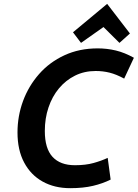

<svg xmlns="http://www.w3.org/2000/svg" viewBox="-20 -959 712 993"><path d="M343 14.2Q262 14.2 200.6 -19.9Q139.2 -54 104.9 -118.5Q70.5 -183 70.5 -274Q70.5 -358.5 99.1 -436.4Q127.8 -514.2 182 -575.9Q236.2 -637.5 313.1 -673.1Q390 -708.8 485.5 -708.8Q533.2 -708.8 578.9 -697.9Q624.5 -687 672.5 -660.2L622.2 -552.5Q581.5 -574.5 547.2 -583.1Q513 -591.8 474.5 -591.8Q416.2 -591.8 368.1 -567.9Q320 -544 284.9 -501.9Q249.8 -459.8 230.8 -403.2Q211.8 -346.8 211.8 -281.5Q211.8 -191.2 251.6 -147.9Q291.5 -104.5 367.5 -104.5Q422.8 -104.5 464 -116Q505.2 -127.5 537 -142.5L552.2 -30.2Q511.5 -9.8 460.9 2.2Q410.2 14.2 343 14.2ZM399 -737.2 357.5 -792 534.2 -939 652 -785.8 597.8 -737.2 515.2 -819.2Z"/></svg>

Font: Ubuntu Sans
Style: Italic
Weight: 400
Italic angle: -13.5°
Designer: Dalton Maag Ltd
Foundry: Dalton Maag Ltd
Version: Version 1.006